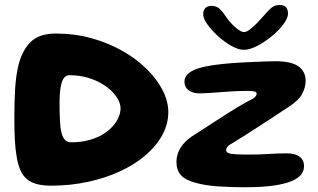

<svg xmlns="http://www.w3.org/2000/svg" viewBox="-20 -750 1310 790"><path d="M189 14Q142 14 113.2 1Q84.5 -12 69.8 -38.2Q55 -64.5 48.5 -105.5Q43 -136.5 41 -176.5Q39 -216.5 39 -264.5Q39 -328.5 42.2 -383.8Q45.5 -439 56 -482Q71 -542.5 106 -577.2Q141 -612 209.5 -612Q287.5 -612 357.2 -592.5Q427 -573 484.8 -540Q542.5 -507 584.5 -465.2Q626.5 -423.5 649.5 -378Q672.5 -332.5 672.5 -289Q672.5 -239.5 648 -194.5Q623.5 -149.5 579.2 -111.5Q535 -73.5 474.8 -45.5Q414.5 -17.5 342 -1.8Q269.5 14 189 14ZM272 -164.5Q312 -164.5 344.2 -173Q376.5 -181.5 401 -196Q425.5 -210.5 442.2 -228.8Q459 -247 467.5 -266.5Q476 -286 476 -304.5Q476 -321 466.2 -339.8Q456.5 -358.5 438.2 -376.2Q420 -394 394 -408.5Q368 -423 335.8 -431.8Q303.5 -440.5 265.5 -440.5Q252.5 -440.5 244.5 -430.8Q236.5 -421 232 -403.5Q228.5 -389 226.8 -370.2Q225 -351.5 225 -330Q225 -287 226.5 -255.5Q228 -224 233 -204Q242.5 -164.5 272 -164.5ZM990 20.5Q934 20.5 879.2 17Q824.5 13.5 784.5 2Q743.5 -8.5 724.8 -29Q706 -49.5 706 -84Q706 -100 711.8 -118.5Q717.5 -137 733.8 -157Q750 -177 780.5 -196Q798 -206.5 819.5 -220.8Q841 -235 865 -250.5Q889 -266 912.5 -281Q936 -296 957.2 -308.8Q978.5 -321.5 994 -330Q1022 -343 1029 -350.5Q1036 -358 1036 -364.5Q1036 -372 1025 -374Q1014 -376 996 -376Q973.5 -376 947 -374.8Q920.5 -373.5 893.5 -371.2Q866.5 -369 842.2 -367.5Q818 -366 799.5 -366Q782.5 -366 768.8 -371.5Q755 -377 747 -387.8Q739 -398.5 739 -414.5Q739 -434 754.8 -447.5Q770.5 -461 797.5 -469.2Q824.5 -477.5 859 -482.2Q893.5 -487 930.5 -490Q949 -491.5 973.2 -492.8Q997.5 -494 1023.5 -495.2Q1049.5 -496.5 1073.2 -497.2Q1097 -498 1114.5 -498Q1178.5 -498 1208 -477Q1237.5 -456 1237.5 -417.5Q1237.5 -389.5 1222.5 -362.5Q1207.5 -335.5 1166 -309Q1139 -291 1106.5 -269.8Q1074 -248.5 1042 -227.8Q1010 -207 983 -190Q956 -173 939.5 -163Q922.5 -154 916.5 -146.8Q910.5 -139.5 910.5 -132Q910.5 -124.5 919.5 -120.5Q928.5 -116.5 949.8 -115.2Q971 -114 1008 -114Q1050 -114 1086.5 -116.5Q1123 -119 1160 -119Q1195 -119 1213 -105Q1231 -91 1231 -66Q1231 -42 1213 -25.2Q1195 -8.5 1162.2 1.5Q1129.5 11.5 1085.8 16Q1042 20.5 990 20.5ZM983 -545Q961 -545 932.5 -561Q904 -577 877.5 -601Q851 -625 833.5 -649.5Q816 -674 816 -691Q816 -708 825.2 -717Q834.5 -726 849.5 -726Q870.5 -726 883.8 -713.8Q897 -701.5 911 -679.5Q921 -665 934.5 -650.8Q948 -636.5 961.5 -627.2Q975 -618 984.5 -618Q994 -618 1008 -628.8Q1022 -639.5 1037.5 -655.2Q1053 -671 1065.5 -685.5Q1083 -706.5 1096.8 -718Q1110.5 -729.5 1130 -729.5Q1165 -729.5 1165 -694Q1165 -675.5 1146.2 -650.2Q1127.5 -625 1098.2 -601Q1069 -577 1038 -561Q1007 -545 983 -545Z"/></svg>

Font: Gluten SemiBold
Style: Regular
Weight: 600
Designer: Tyler Finck
Foundry: Etcetera Type Company
Version: Version 1.300